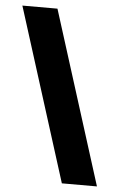

<svg xmlns="http://www.w3.org/2000/svg" viewBox="-51 -737 482 774"><g transform="rotate(5 189.5 -350.0)"><path d="M371 0H229L8 -700H150Z"/></g></svg>

Font: Tektur SemiCondensed SemiBold
Style: Regular
Weight: 600
Width: 4
Designer: Adam Jagosz
Foundry: Adam Jagosz
Version: Version 1.005;gftools[0.9.30]